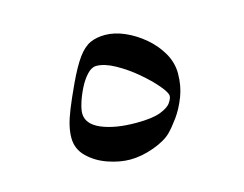

<svg xmlns="http://www.w3.org/2000/svg" viewBox="-61 -488 689 542"><g transform="rotate(-15 283.5 -217.0)"><path d="M452.6 -237.8Q452.6 -201.7 440.7 -170.9Q428.7 -140.1 412.4 -117.4Q396 -94.7 382.8 -81.5Q365.7 -64 329.6 -50.8Q293.5 -37.6 259.8 -37.6Q229.5 -37.6 195.6 -49.3Q161.6 -61 138.2 -84Q114.7 -106.9 114.7 -139.6Q114.7 -156.2 118.9 -174.6Q123 -192.9 133.5 -219.2Q144 -245.6 163.1 -286.6Q184.1 -331.5 201.4 -355.2Q218.8 -378.9 237.5 -387.5Q256.3 -396 281.2 -396Q308.6 -396 338.4 -383.1Q368.2 -370.1 394.3 -347.9Q420.4 -325.7 436.5 -297.4Q452.6 -269 452.6 -237.8ZM413.6 -182.6Q413.6 -192.4 395 -214.4Q376.5 -236.3 348.1 -260.3Q319.8 -284.2 289.3 -301Q258.8 -317.9 234.9 -317.9Q221.2 -317.9 208 -303.7Q194.8 -289.6 184.6 -269.3Q174.3 -249 168.2 -229.5Q162.1 -210 162.1 -198.7Q162.1 -167 201.7 -150.1Q241.2 -133.3 303.2 -133.3Q350.1 -133.3 373.8 -142.3Q397.5 -151.4 405.5 -163.1Q413.6 -174.8 413.6 -182.6Z"/></g></svg>

Font: Scheherazade New Rohingya
Style: Regular
Weight: 400
Designer: SIL International
Foundry: SIL International
Version: Version 3.000 ; LngRng